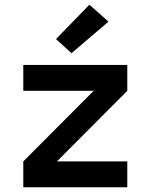

<svg xmlns="http://www.w3.org/2000/svg" viewBox="-20 -796 640 816"><path d="M79 0V-110L378 -410H79V-520H521V-410L222 -110H521V0ZM284 -570 218 -630 360 -776 441 -704Z"/></svg>

Font: Iosevka Extrabold Extended
Style: Regular
Weight: 800
Width: 7
Monospace: yes
Designer: Belleve Invis
Foundry: Belleve Invis
Version: Version 32.5.0; ttfautohint (v1.8.4)